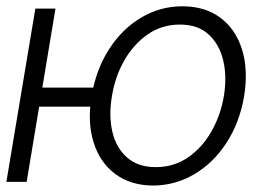

<svg xmlns="http://www.w3.org/2000/svg" viewBox="-43 -573 838 605"><path d="M309.1 -296.9 299.3 -236.8H27.8L37.6 -296.9ZM131.8 -545.9 41 0H-22.9L68.4 -545.9ZM439.5 11.7Q368.7 11.2 320.3 -24.7Q272 -60.5 252 -124.3Q231.9 -188 245.6 -271Q259.8 -354.5 300.8 -418.2Q341.8 -481.9 401.9 -517.6Q461.9 -553.2 531.7 -553.2Q603 -553.2 651.4 -517.1Q699.7 -481 719.7 -417Q739.7 -353 726.1 -269Q711.9 -186.5 670.9 -123.3Q629.9 -60.1 569.8 -24.4Q509.8 11.2 439.5 11.7ZM447.8 -46.4Q504.9 -46.4 549.6 -77.1Q594.2 -107.9 623.3 -158.9Q652.3 -210 662.6 -271Q672.4 -332.5 660.2 -383.3Q647.9 -434.1 614 -464.8Q580.1 -495.6 523.9 -495.6Q466.8 -495.6 422.1 -464.4Q377.4 -433.1 348.4 -382.1Q319.3 -331.1 309.6 -269Q299.3 -208.5 311 -158Q322.8 -107.4 357.2 -76.9Q391.6 -46.4 447.8 -46.4Z"/></svg>

Font: Inter Tight Light
Style: Italic
Weight: 300
Italic angle: -9.39999°
Designer: Rasmus Andersson
Foundry: rsms
Version: Version 3.004